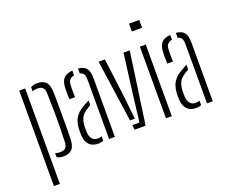

<svg xmlns="http://www.w3.org/2000/svg" viewBox="-151 -1056 1824 1512"><g transform="rotate(-20 761.0 -300.0)"><path d="M60.5 200V-600H110.5V200ZM158 -40.5Q167 -37.5 177.2 -35.8Q187.5 -34 199 -34Q230.5 -34 245 -49Q259.5 -64 260 -99Q262.5 -173 263.2 -225.8Q264 -278.5 263.8 -321Q263.5 -363.5 262.5 -406Q261.5 -448.5 260 -501.5Q259.5 -536 246.2 -551.2Q233 -566.5 201 -566.5Q175.5 -566.5 158 -558.5V-593.5Q168.5 -600 182 -603.2Q195.5 -606.5 213 -606.5Q262 -606.5 285.2 -581.2Q308.5 -556 310.5 -498Q311.5 -465 311.8 -412.5Q312 -360 312 -301.5Q312 -243 311.8 -189.8Q311.5 -136.5 310.5 -102Q308.5 -44.5 284.5 -19Q260.5 6.5 211.5 6.5Q179 6.5 158 -7Z M399.5 -100Q399 -115 398.8 -126.8Q398.5 -138.5 399 -153.5Q400.5 -187 409.5 -215Q418.5 -243 439 -267.5Q459.5 -292 497.5 -313.5Q508.5 -320 521.2 -327Q534 -334 547.5 -340.5V-301.5Q538 -296.5 527 -289.5Q516 -282.5 503.5 -273.5Q470.5 -251.5 459.2 -219.2Q448 -187 448 -152.5Q448 -138.5 448.2 -125.8Q448.5 -113 449 -103Q451.5 -71.5 468.2 -52.8Q485 -34 513 -34Q533 -34 547.5 -40V-3.5Q529.5 5.5 504 5.5Q455.5 5.5 429.2 -21.8Q403 -49 399.5 -100ZM409 -401Q407.5 -429 407.5 -452.5Q407.5 -476 408 -496.5Q410 -547.5 432.2 -574Q454.5 -600.5 507.5 -605.5V-564.5Q485 -561 471.2 -547.2Q457.5 -533.5 456.5 -504.5Q455.5 -486 455.2 -466.8Q455 -447.5 455.5 -430.5Q456 -413.5 456.5 -401ZM595.5 0V-499.5Q595.5 -528 586.5 -543.2Q577.5 -558.5 555 -563.5V-605.5Q605.5 -600.5 624.8 -573.5Q644 -546.5 644 -492V0Z M726 -600H778.5L817.5 -296.5L841 -81H800.5ZM804.5 -40H864.5L895.5 -296.5L935 -600H987L901.5 0H810Z M1053.5 -734V-800H1139V-734ZM1072 0V-600H1121V0Z M1220 -100Q1219.5 -115 1219.2 -126.8Q1219 -138.5 1219.5 -153.5Q1221 -187 1230 -215Q1239 -243 1259.5 -267.5Q1280 -292 1318 -313.5Q1329 -320 1341.8 -327Q1354.5 -334 1368 -340.5V-301.5Q1358.5 -296.5 1347.5 -289.5Q1336.5 -282.5 1324 -273.5Q1291 -251.5 1279.8 -219.2Q1268.5 -187 1268.5 -152.5Q1268.5 -138.5 1268.8 -125.8Q1269 -113 1269.5 -103Q1272 -71.5 1288.8 -52.8Q1305.5 -34 1333.5 -34Q1353.5 -34 1368 -40V-3.5Q1350 5.5 1324.5 5.5Q1276 5.5 1249.8 -21.8Q1223.5 -49 1220 -100ZM1229.5 -401Q1228 -429 1228 -452.5Q1228 -476 1228.5 -496.5Q1230.5 -547.5 1252.8 -574Q1275 -600.5 1328 -605.5V-564.5Q1305.5 -561 1291.8 -547.2Q1278 -533.5 1277 -504.5Q1276 -486 1275.8 -466.8Q1275.5 -447.5 1276 -430.5Q1276.5 -413.5 1277 -401ZM1416 0V-499.5Q1416 -528 1407 -543.2Q1398 -558.5 1375.5 -563.5V-605.5Q1426 -600.5 1445.2 -573.5Q1464.5 -546.5 1464.5 -492V0Z"/></g></svg>

Font: Big Shoulders Stencil Text ExtraLight
Style: Regular
Weight: 250
Version: Version 2.001